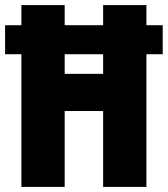

<svg xmlns="http://www.w3.org/2000/svg" viewBox="-25 -800 659 754"><path d="M59 -66V-587H-5V-701H59V-780H229V-701H380V-780H550V-701H614V-587H550V-66H380V-364H229V-66ZM229 -510H380V-587H229Z"/></svg>

Font: Noto Sans Malayalam UI ExtraCondensed Black
Style: Regular
Weight: 900
Width: 2
Designer: Jelle Bosma - Monotype Design Team
Foundry: Monotype Imaging Inc.
Version: Version 2.104; ttfautohint (v1.8.4.7-5d5b)